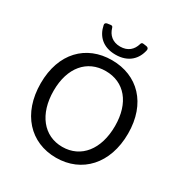

<svg xmlns="http://www.w3.org/2000/svg" viewBox="-187 -952 1055 1106"><g transform="rotate(30 340.5 -398.5)"><path d="M196.3 -787.1C209 -723.6 253.9 -673.8 339.8 -673.8C425.8 -673.8 471.7 -723.6 484.4 -787.1C486.3 -796.9 480.5 -803.7 470.7 -805.7L450.2 -808.6C440.4 -810.5 434.6 -806.6 432.6 -796.9C420.9 -756.8 391.6 -727.5 339.8 -727.5C289.1 -727.5 258.8 -756.8 247.1 -796.9C245.1 -806.6 239.3 -810.5 229.5 -808.6L209 -805.7C199.2 -803.7 193.4 -796.9 196.3 -787.1ZM49.8 -316.4C49.8 -115.2 168.9 11.7 339.8 11.7C510.7 11.7 630.9 -115.2 630.9 -316.4C630.9 -516.6 510.7 -636.7 339.8 -636.7C168.9 -636.7 49.8 -516.6 49.8 -316.4ZM543.9 -316.4C543.9 -161.1 463.9 -60.5 339.8 -60.5C216.8 -60.5 135.7 -161.1 135.7 -316.4C135.7 -470.7 216.8 -564.5 339.8 -564.5C463.9 -564.5 543.9 -470.7 543.9 -316.4Z"/></g></svg>

Font: Ed Sans Neue
Style: Regular
Weight: 400
Designer: Stephen Hutchings
Version: Version 1.004;PS 001.004;hotconv 1.0.88;makeotf.lib2.5.64775